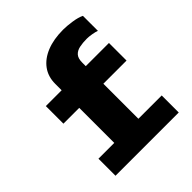

<svg xmlns="http://www.w3.org/2000/svg" viewBox="-198 -862 996 996"><g transform="rotate(-45 300.0 -364.0)"><path d="M195 0V-382H79V-511H195V-558Q195 -611 223 -649Q251 -687 302 -707.5Q353 -728 423 -728Q450 -728 487 -722.5Q524 -717 546 -706V-596Q533 -601 512 -604.5Q491 -608 477 -608Q446 -608 422.5 -603Q399 -598 385.5 -583Q372 -568 372 -537V-511H542V-382H372V0ZM79 0V-125H543V0Z"/></g></svg>

Font: Chivo Mono ExtraBold
Style: Regular
Weight: 800
Monospace: yes
Designer: Hector Gatti
Foundry: Omnibus-Type
Version: Version 1.008